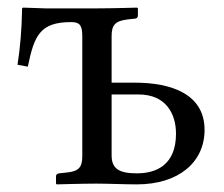

<svg xmlns="http://www.w3.org/2000/svg" viewBox="-20 -482 587 504"><path d="M442 -131C442 -49 390 -27 340 -27C294 -27 273 -38 273 -74V-234H344C415 -234 442 -184 442 -131ZM196 -387V-72C196 -43 187 -32 154 -29L135 -27C130 -26 127 -24 127 -19V0L129 2C129 2 197 0 233 0C263 0 309 2 339 2C450 2 517 -57 517 -141C517 -235 430 -265 334 -265H273V-387C273 -415 281 -427 315 -431L334 -433C338 -433 342 -436 342 -441V-460L340 -462C340 -462 272 -460 233 -460H100L40 -462L38 -460C37 -403 33 -357 26 -312L53 -307C70 -389 85 -424 167 -424C189 -424 196 -416 196 -387Z"/></svg>

Font: Linux Libertine O C
Style: Regular
Weight: 400
Designer: Philipp H. Poll
Foundry: Philipp H. Poll
Version: Version 4.0.3